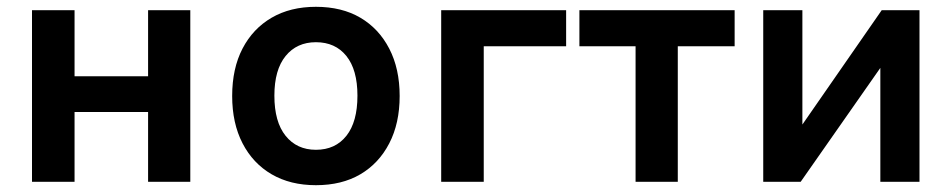

<svg xmlns="http://www.w3.org/2000/svg" viewBox="-20 -534 2794 564"><path d="M74 0V-504H199V-310H415V-504H539V0H415V-205H199V0Z M908 10Q833 10 778 -22Q723 -54 692.5 -113Q662 -172 662 -252Q662 -333 692.5 -391.5Q723 -450 778 -482Q833 -514 908 -514Q984 -514 1038.5 -482Q1093 -450 1123.5 -391Q1154 -332 1154 -252Q1154 -172 1123.5 -113Q1093 -54 1038.5 -22Q984 10 908 10ZM908 -94Q965 -94 997.5 -135Q1030 -176 1030 -253Q1030 -329 997.5 -369.5Q965 -410 908 -410Q852 -410 819 -369.5Q786 -329 786 -253Q786 -176 819 -135Q852 -94 908 -94Z M1276 0V-504H1643V-398H1401V0Z M1847 0V-398H1682V-504H2138V-398H1971V0Z M2222 0V-504H2337V-148H2323L2570 -504H2681V0H2566V-356H2581L2332 0Z"/></svg>

Font: Nunitoga
Style: Bold
Weight: 700
Designer: Vernon Adams
Foundry: Vernon Adams
Version: Version 1.0